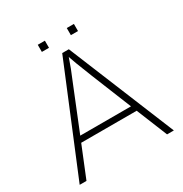

<svg xmlns="http://www.w3.org/2000/svg" viewBox="-169 -853 932 980"><g transform="rotate(-30 297.0 -363.0)"><path d="M59 0H19L278 -627H317L574 0H534L460 -182H133ZM297 -593Q288 -566 276.5 -536Q265 -506 244 -456L147 -216H446L349 -456Q327 -511 314 -545.5Q301 -580 297 -593ZM404 -726V-684H362V-726ZM233 -726V-684H191V-726Z"/></g></svg>

Font: Blinker ExtraLight
Style: Regular
Weight: 200
Designer: Juergen Huber
Foundry: supertype
Version: Version 1.017;hotconv 1.0.117;makeotfexe 2.5.65602